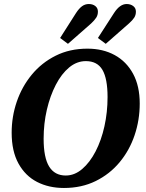

<svg xmlns="http://www.w3.org/2000/svg" viewBox="-20 -917 726 955"><path d="M298 18Q223 18 164.5 -12Q106 -42 72 -103.5Q38 -165 38 -257Q38 -337 63.5 -411.5Q89 -486 138 -545.5Q187 -605 257 -640Q327 -675 415 -675Q492 -675 550.5 -643Q609 -611 642 -550Q675 -489 675 -402Q675 -320 649.5 -244.5Q624 -169 575 -110Q526 -51 456 -16.5Q386 18 298 18ZM307 -44Q351 -44 389 -76.5Q427 -109 455.5 -164Q484 -219 499.5 -289Q515 -359 515 -434Q515 -526 489.5 -569.5Q464 -613 407 -613Q362 -613 324 -581.5Q286 -550 257.5 -495Q229 -440 213 -371Q197 -302 197 -227Q197 -133 224.5 -88.5Q252 -44 307 -44ZM279 -728 358 -852Q373 -875 388 -886Q403 -897 422 -897Q441 -897 454 -887Q467 -877 467 -859Q467 -842 458.5 -829Q450 -816 433 -800L318 -699ZM467 -728 547 -852Q576 -897 610 -897Q629 -897 642.5 -887Q656 -877 656 -859Q656 -842 647.5 -829Q639 -816 621 -800L506 -699Z"/></svg>

Font: Source Serif 4 SmText
Style: Bold Italic
Weight: 700
Italic angle: -12°
Designer: Frank Grießhammer
Foundry: Adobe
Version: Version 4.005;hotconv 1.1.0;makeotfexe 2.6.0